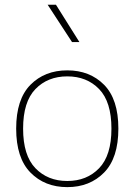

<svg xmlns="http://www.w3.org/2000/svg" viewBox="-20 -785 568 811"><path d="M264.2 -487.8Q359.4 -487.8 419.7 -426.8Q480 -365.7 480 -241.7Q480 -117.7 419.7 -56.2Q359.4 5.4 264.2 5.4Q168.9 5.4 108.6 -56.2Q48.3 -117.7 48.3 -241.7Q48.3 -365.7 108.6 -426.8Q168.9 -487.8 264.2 -487.8ZM264.2 -462.4Q181.6 -462.4 129.6 -408.7Q77.6 -355 77.6 -241.7Q77.6 -128.4 129.6 -74.5Q181.6 -20.5 264.2 -20.5Q346.7 -20.5 398.7 -74.5Q450.7 -128.4 450.7 -241.7Q450.7 -355 398.7 -408.7Q346.7 -462.4 264.2 -462.4ZM315.4 -607.4H284.2L181.2 -765.1H216.3Z"/></svg>

Font: Estedad-FD Thin
Style: Regular
Weight: 100
Designer: Amin Abedi
Version: Version 7.3